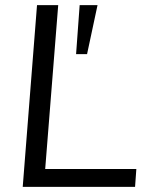

<svg xmlns="http://www.w3.org/2000/svg" viewBox="-20 -732 585 752"><path d="M69 0 125 -712H208L157 -70H514L509 0ZM321 -520H278L292 -712H362Z"/></svg>

Font: PRinguin Sans
Style: Italic
Weight: 400
Designer: Vernon Adams
Foundry: Vernon Adams
Version: ""